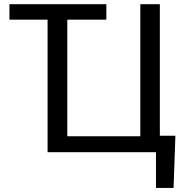

<svg xmlns="http://www.w3.org/2000/svg" viewBox="-20 -731 937 922"><path d="M25.4 -636.7V-710.9H490.7V-636.7H303.2V-76.7H653.8V-710.9H747.6V-79.1H822.3L813.5 171.4H729V0H208.5V-636.7Z"/></svg>

Font: LXGW WenKai GB Screen
Style: Regular
Weight: 400
Designer: LXGW / Fontworks Inc.
Foundry: LXGW / Fontworks Inc.
Version: Version 1.321;February 19, 2024;FontCreator 14.0.0.2901 64-b